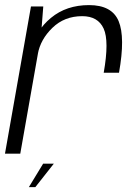

<svg xmlns="http://www.w3.org/2000/svg" viewBox="-26 -618 563 772"><path d="M391 -325.5H452.5Q478 -468.5 451 -533Q424 -597.5 332 -597.5Q241 -597.5 179 -546.2Q117 -495 104.5 -423L126 -400.5Q136.5 -459.5 184.8 -506.2Q233 -553 304.5 -553Q368 -553 390.8 -503Q413.5 -453 391 -325.5ZM-6 0H55.5L138.5 -470.5L148 -592H98.5ZM90 134.5H116L190.5 40H147.5Z"/></svg>

Font: Anybody UltraCondensed Thin Light
Style: Italic
Weight: 300
Italic angle: -10°
Version: Version 1.111